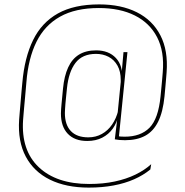

<svg xmlns="http://www.w3.org/2000/svg" viewBox="-20 -680 839 873"><path d="M376.5 -39Q319.5 -39 288.2 -71.8Q257 -104.5 257 -164Q257 -172 257.8 -182.8Q258.5 -193.5 259.8 -207.2Q261 -221 262.8 -238.5Q264.5 -256 266.5 -277.5Q272 -334.5 289.8 -373.2Q307.5 -412 339 -431.5Q370.5 -451 417 -451Q474.5 -451 507 -416.2Q539.5 -381.5 535 -320.5H540.5L529 -304Q529 -307 529 -310Q529 -313 529 -316Q529 -355.5 514 -382Q499 -408.5 473.5 -421.8Q448 -435 416.5 -435Q354.5 -435 323.2 -394Q292 -353 284.5 -279Q282.5 -257.5 280.5 -239.8Q278.5 -222 277.5 -208.5Q276.5 -195 275.8 -184.5Q275 -174 275 -166.5Q275 -112.5 302.2 -84Q329.5 -55.5 381.5 -55.5Q415.5 -55.5 443 -70.8Q470.5 -86 489.5 -113.5Q508.5 -141 517.5 -177.5L523.5 -156H518.5Q511.5 -121.5 492.8 -95.2Q474 -69 444.8 -54Q415.5 -39 376.5 -39ZM519.5 -47 502 -46.5 514.5 -150.5 514 -156.5 531.5 -332.5 532.5 -340.5 541.5 -443H559.5ZM502 -46.5 512 -62Q519.5 -60 527 -59.2Q534.5 -58.5 547 -58.5Q619.5 -58.5 659.8 -99.2Q700 -140 710 -242Q712.5 -266.5 714.5 -288.5Q716.5 -310.5 718 -327.2Q719.5 -344 720 -351.5Q728 -445.5 694.5 -510.5Q661 -575.5 593.2 -609.5Q525.5 -643.5 429.5 -643.5Q323 -643.5 253 -604.2Q183 -565 145.8 -489.8Q108.5 -414.5 100 -306Q98.5 -289.5 97 -271.5Q95.5 -253.5 93.8 -235.5Q92 -217.5 90.5 -199.8Q89 -182 87.5 -165.8Q86 -149.5 85 -135Q75.5 3.5 156.2 80Q237 156.5 385.5 156.5Q449.5 156.5 502 145.2Q554.5 134 596 113.8Q637.5 93.5 667.5 66.5L663.5 90.5Q632 116.5 590.2 135Q548.5 153.5 496.8 163.2Q445 173 383.5 173Q280.5 173 207.2 137Q134 101 97.2 32Q60.5 -37 67 -136Q68 -150.5 69.5 -167.2Q71 -184 72.5 -201.8Q74 -219.5 75.5 -237.2Q77 -255 78.5 -271.8Q80 -288.5 81.5 -303.5Q91.5 -418.5 130.5 -498Q169.5 -577.5 243.2 -618.8Q317 -660 431 -660Q531 -660 602.2 -624.2Q673.5 -588.5 709.2 -519.5Q745 -450.5 737.5 -351Q737 -342.5 735.5 -326Q734 -309.5 732.2 -287.8Q730.5 -266 728 -242Q721 -171 699.2 -127Q677.5 -83 640.2 -62.8Q603 -42.5 548.5 -42.5Q532 -42.5 523 -43.5Q514 -44.5 502 -46.5Z"/></svg>

Font: Anek Devanagari Thin
Style: Regular
Weight: 250
Designer: Kailash Malviya (Devanagari) & Yesha Goshar (Latin)
Foundry: Ek Type
Version: Version 1.003